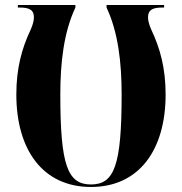

<svg xmlns="http://www.w3.org/2000/svg" viewBox="-20 -734 724 764"><path d="M342 10C533 10 639 -137 639 -358C639 -463 617 -542 582 -616C573 -636 569 -653 569 -665C569 -694 586 -704 626 -704H633V-714H404V-704C450 -606 464 -486 464 -358C464 -76 435 0 342 0C249 0 220 -76 220 -358C220 -486 234 -606 280 -704V-714H51V-704H58C98 -704 115 -694 115 -665C115 -653 111 -636 102 -616C67 -542 45 -463 45 -358C45 -137 151 10 342 10Z"/></svg>

Font: Noto Serif Display ExtraCondensed Black
Style: Regular
Weight: 900
Width: 2
Designer: Monotype Design Team
Foundry: Monotype Imaging Inc.
Version: Version 2.009